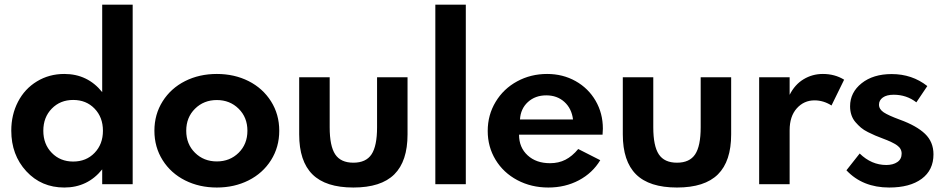

<svg xmlns="http://www.w3.org/2000/svg" viewBox="-20 -802 4123 836"><path d="M260 14.5Q160 14.5 94.5 -56.4Q29.1 -127.3 29.1 -233.2Q29.1 -302.3 58.4 -358.9Q87.7 -415.5 140.9 -447.7Q194.1 -480 260 -480Q361.4 -480 425 -400.9V-781.8H557.7V0H425V-64.5Q361.4 14.5 260 14.5ZM298.6 -98.6Q355.5 -98.6 391.8 -136.4Q428.2 -174.1 428.2 -232.7Q428.2 -291.4 391.8 -329.1Q355.5 -366.8 298.6 -366.8Q242.3 -366.8 205.5 -329.1Q168.6 -291.4 168.6 -232.7Q168.6 -174.1 205.5 -136.4Q242.3 -98.6 298.6 -98.6Z M688.2 -104.5Q652.3 -161.4 652.3 -232.7Q652.3 -304.1 688.2 -360.9Q724.1 -417.7 785.9 -448.9Q847.7 -480 924.1 -480Q1000.5 -480 1062.3 -448.9Q1124.1 -417.7 1160 -360.9Q1195.9 -304.1 1195.9 -232.7Q1195.9 -161.4 1160 -104.5Q1124.1 -47.7 1062.3 -16.6Q1000.5 14.5 924.1 14.5Q847.7 14.5 785.9 -16.6Q724.1 -47.7 688.2 -104.5ZM829.1 -328.6Q790.9 -290.9 790.9 -232.7Q790.9 -174.5 829.1 -136.8Q867.3 -99.1 924.1 -99.1Q980.9 -99.1 1019.1 -136.8Q1057.3 -174.5 1057.3 -232.7Q1057.3 -290.9 1019.1 -328.6Q980.9 -366.4 924.1 -366.4Q867.3 -366.4 829.1 -328.6Z M1282.7 -216.8V-465.5H1415.5V-247.7Q1415.5 -166.4 1439.5 -130Q1463.6 -93.6 1518.6 -93.6Q1573.6 -93.6 1597.7 -130Q1621.8 -166.4 1621.8 -247.7V-465.5H1754.5V-216.8Q1754.5 -100 1696.8 -42.7Q1639.1 14.5 1518.6 14.5Q1398.2 14.5 1340.5 -42.7Q1282.7 -100 1282.7 -216.8Z M2008.2 0H1875.5V-781.8H2008.2Z M2103.6 -231.8Q2103.6 -301.4 2138 -358.4Q2172.3 -415.5 2231.6 -447.7Q2290.9 -480 2362.3 -480Q2430.5 -480 2486.1 -448.9Q2541.8 -417.7 2573.4 -363.2Q2605 -308.6 2605 -241.8Q2605 -231.4 2603.6 -215.5H2240Q2240 -160 2277.3 -125.7Q2314.5 -91.4 2375 -91.4Q2412.3 -91.4 2441.8 -106.4Q2471.4 -121.4 2497.7 -153.2L2593.6 -104.5Q2560 -48.6 2500.5 -17Q2440.9 14.5 2367.7 14.5Q2293.2 14.5 2232.5 -17.7Q2171.8 -50 2137.7 -106.4Q2103.6 -162.7 2103.6 -231.8ZM2358.6 -386.8Q2310.5 -386.8 2278.6 -357.7Q2246.8 -328.6 2244.1 -281.8H2475Q2469.1 -329.5 2437.5 -358.2Q2405.9 -386.8 2358.6 -386.8Z M2691.8 -216.8V-465.5H2824.5V-247.7Q2824.5 -166.4 2848.6 -130Q2872.7 -93.6 2927.7 -93.6Q2982.7 -93.6 3006.8 -130Q3030.9 -166.4 3030.9 -247.7V-465.5H3163.6V-216.8Q3163.6 -100 3105.9 -42.7Q3048.2 14.5 2927.7 14.5Q2807.3 14.5 2749.5 -42.7Q2691.8 -100 2691.8 -216.8Z M3285.5 0V-465.5H3418.2V-389.1Q3440.9 -434.1 3479.1 -457Q3517.3 -480 3562.7 -480Q3615 -480 3655.5 -455L3600.5 -342.7Q3565.5 -365 3526.4 -365Q3480.5 -365 3449.3 -330.2Q3418.2 -295.5 3418.2 -235V0Z M3665.5 -60.5 3723.2 -133.6Q3774.5 -83.6 3839.1 -83.6Q3868.6 -83.6 3887.3 -96.4Q3905.9 -109.1 3905.9 -133.2Q3905.9 -155 3886.1 -169.1Q3866.4 -183.2 3822.3 -199.5Q3803.2 -206.8 3790.7 -212Q3778.2 -217.3 3759.5 -226.6Q3740.9 -235.9 3728.9 -246.1Q3716.8 -256.4 3705 -270Q3693.2 -283.6 3687.3 -301.1Q3681.4 -318.6 3681.4 -339.1Q3681.4 -399.5 3731.6 -439.5Q3781.8 -479.5 3862.3 -479.5Q3951.4 -479.5 4017.7 -427.3L3970 -356.4Q3927.3 -389.5 3871.4 -389.5Q3840.9 -389.5 3824.1 -377.5Q3807.3 -365.5 3807.3 -346.4Q3807.3 -326.4 3828 -312.7Q3848.6 -299.1 3898.2 -280.9Q3970.9 -254.5 4007.7 -219.3Q4044.5 -184.1 4044.5 -130Q4044.5 -61.4 3993.2 -23.4Q3941.8 14.5 3851.8 14.5Q3735.9 14.5 3665.5 -60.5Z"/></svg>

Font: Spartan MB
Style: Bold
Weight: 700
Designer: Matt Bailey, Mirko Velimirovic
Foundry: Matt Bailey
Version: Version 1.005